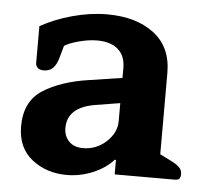

<svg xmlns="http://www.w3.org/2000/svg" viewBox="-43 -547 647 607"><g transform="rotate(5 280.5 -243.5)"><path d="M33 -126Q33 -205 89 -241Q145 -277 234 -290L339 -306V-338Q339 -376 315.5 -396.5Q292 -417 249 -417Q223 -417 192.5 -409Q162 -401 146 -391L135 -352Q129 -330 118 -319Q107 -308 89 -308Q76 -308 69.5 -314Q63 -320 63 -330V-446Q107 -471 163.5 -486.5Q220 -502 274 -502Q366 -502 422.5 -459Q479 -416 479 -334V-76L509 -61Q532 -50 541 -41Q550 -32 550 -19Q550 -9 546 -4.5Q542 0 532 0H341V-46H337Q312 -18 272 -1.5Q232 15 190 15Q125 15 79 -21.5Q33 -58 33 -126ZM339 -169V-226L259 -213Q173 -198 173 -133Q173 -107 189 -90.5Q205 -74 234 -74Q276 -74 307.5 -103Q339 -132 339 -169Z"/></g></svg>

Font: Maitree
Style: Bold
Weight: 700
Designer: CadsonDemak Team
Foundry: CadsonDemak
Version: Version 1.002